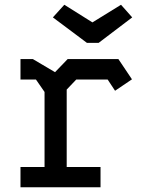

<svg xmlns="http://www.w3.org/2000/svg" viewBox="-20 -786 640 806"><path d="M66 -538V-452H131L167 -400V-85H66V0H402V-85H260V-410L300 -452H432L463 -405L534 -453L477 -538H264L211 -483L118 -538ZM394 -606 535 -713 488 -766 368 -692 250 -766 202 -713 345 -606Z"/></svg>

Font: Kode Mono Medium
Style: Regular
Weight: 500
Monospace: yes
Designer: Isa Ozler
Foundry: Kadena LLC
Version: Version 1.206;gftools[0.9.28]